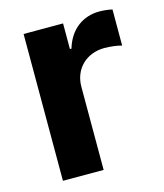

<svg xmlns="http://www.w3.org/2000/svg" viewBox="-89 -621 587 689"><g transform="rotate(-15 204.5 -276.5)"><path d="M60.4 0H211.6V-308.6C211.6 -375.7 260.7 -421.9 327.4 -421.9C348.4 -421.9 377.1 -418.3 391.3 -413.7V-547.9C378.2 -551.1 359 -553.3 343.8 -553.3C282.7 -553.3 232.6 -517.8 212.7 -450.3H207V-545.5H60.4Z"/></g></svg>

Font: TID UI
Style: Bold
Weight: 700
Designer: The TID Project Authors
Foundry: Bakken & Bæck
Version: Version 1.001;hotconv 1.0.109;makeotfexe 2.5.65596